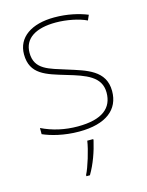

<svg xmlns="http://www.w3.org/2000/svg" viewBox="-115 -609 688 901"><g transform="rotate(-15 229.0 -158.5)"><path d="M411 -134C411 -235 321 -258 233 -286C152 -312 83 -325 83 -407C83 -478 142 -513 238 -513C291 -513 350 -501 387 -483L398 -508C356 -525 301 -538 238 -538C126 -538 56 -489 56 -407C56 -309 131 -290 224 -262C312 -236 384 -212 384 -134C384 -60 334 -15 213 -15C151 -15 92 -28 39 -54V-24C77 -7 140 10 213 10C345 10 411 -45 411 -134ZM267 67V61H238C232 104 207 185 191 215V221H208C236 174 255 119 267 67Z"/></g></svg>

Font: Noto Sans Telugu Thin
Style: Regular
Weight: 100
Designer: Jelle Bosma - Monotype Design Team
Foundry: Monotype Imaging Inc.
Version: Version 2.005